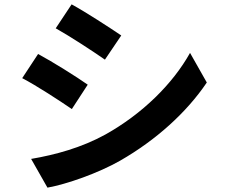

<svg xmlns="http://www.w3.org/2000/svg" viewBox="-20 -812 1040 882"><path d="M309 -792 236 -682C302 -645 406 -577 462 -538L537 -649C484 -685 375 -756 309 -792ZM123 -82 198 50C287 34 430 -16 532 -74C696 -168 837 -295 930 -433L853 -569C773 -426 634 -289 464 -194C355 -134 235 -101 123 -82ZM155 -564 82 -453C149 -418 253 -350 310 -311L383 -423C332 -459 222 -528 155 -564Z"/></svg>

Font: Noto Sans T Chinese Bold
Style: Bold
Weight: 700
Designer: Ryoko NISHIZUKA (kana & ideographs); Paul D. Hunt (Latin, Greek & Cyrillic); Wenlong ZHANG (bopomofo); Sandoll Communica
Foundry: Adobe Systems Incorporated
Version: Version 1.000;PS 1;hotconv 1.0.78;makeotf.lib2.5.61930